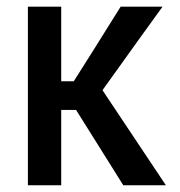

<svg xmlns="http://www.w3.org/2000/svg" viewBox="-20 -548 533 568"><path d="M205.1 -222.7Q194.3 -222.7 161.1 -222.7Q161.1 -167 161.1 0Q136.7 0 62.5 0Q62.5 -20.5 62.5 -51.8Q62.5 -145.5 62.5 -330.1Q62.5 -379.9 62.5 -528.3Q86.9 -528.3 161.1 -528.3Q161.1 -472.7 161.1 -307.6Q169.9 -307.6 198.2 -307.6Q233.4 -362.3 336.9 -528.3Q368.2 -528.3 460.9 -528.3Q416 -466.8 283.2 -281.2Q330.1 -210.9 470.7 0Q439.5 0 344.7 0Q309.6 -55.7 205.1 -222.7Z"/></svg>

Font: Noto Sans Hebrew DECATHLON 
Style: Regular
Weight: 400
Designer: Monotype Design team
Version: Version 1.03 uh